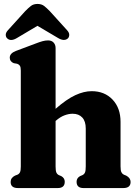

<svg xmlns="http://www.w3.org/2000/svg" viewBox="-20 -954 706 974"><path d="M262 -710V-402Q318 -451 362 -471.2Q406 -491.5 445 -491.5Q510.5 -491.5 551 -448.8Q591.5 -406 591.5 -336V-110Q591.5 -89 595.8 -80.5Q600 -72 608 -68L620.5 -63Q642.5 -51 642.5 -31Q642.5 0 605.5 0H403.5Q368.5 0 368.5 -32Q368.5 -50.5 386 -60.5L399 -66Q407.5 -70.5 411.2 -79.2Q415 -88 415 -110V-302Q415 -339 397.2 -358Q379.5 -377 348.5 -377Q328.5 -377 306.8 -368.8Q285 -360.5 264 -342L262 -340.5V-109.5Q262 -88 265.8 -79.2Q269.5 -70.5 278 -66L291 -60.5Q308.5 -50.5 308.5 -32Q308.5 0 273 0H71Q34 0 34 -31Q34 -52 56 -63L69 -68Q77.5 -72 81.5 -80.5Q85.5 -89 85.5 -109.5V-596Q85.5 -613.5 80.8 -620.5Q76 -627.5 67 -630.5L50 -633.5Q29.5 -641.5 29.5 -661.5Q29.5 -683.5 60.5 -695.5L159 -732.5Q181 -741 195.5 -745Q210 -749 224 -749Q242 -749 252 -738Q262 -727 262 -710ZM323.5 -758.5Q305 -743 274 -761.5L170 -823L66.5 -761.5Q35.5 -742.5 17.5 -758.5Q10 -764.5 9.2 -776.2Q8.5 -788 20.5 -801L107.5 -897Q123.5 -913.5 136.8 -923.8Q150 -934 170.5 -934Q190.5 -934 203.8 -923.8Q217 -913.5 233 -897L320 -801Q332 -788 331.2 -776.2Q330.5 -764.5 323.5 -758.5Z"/></svg>

Font: Fraunces 9pt Soft
Style: Bold
Weight: 700
Version: Version 1.000;[b76b70a41]